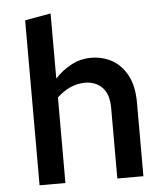

<svg xmlns="http://www.w3.org/2000/svg" viewBox="-53 -782 720 829"><g transform="rotate(-5 307.5 -367.5)"><path d="M85 0V-715L197 -735V-453Q229 -487 268.5 -508Q308 -529 354 -529Q404 -529 445 -506Q486 -483 510.5 -436.5Q535 -390 535 -320V0H422V-304Q422 -366 393 -395Q364 -424 319 -424Q254 -424 197 -371V0Z"/></g></svg>

Font: Radio Canada Medium
Style: Regular
Weight: 500
Designer: Charles Daoud, Etienne Aubert Bonn, Alexandre Saumier Demers, Jacques Le Bailly
Foundry: Radio-Canada
Version: Version 2.104; ttfautohint (v1.8.4.7-5d5b);gftools[0.9.28.de